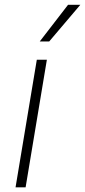

<svg xmlns="http://www.w3.org/2000/svg" viewBox="-20 -801 364 821"><path d="M46.5 0 137.4 -545.5H180.4L89.5 0ZM149.9 -623.6 271 -780.5H323.5L190.3 -623.6Z"/></svg>

Font: Inter P Extra Light
Style: Italic
Weight: 200
Italic angle: 9.39999°
Designer: Rasmus Andersson
Foundry: rsms
Version: Version 3.018;git-588b23468